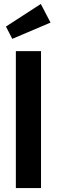

<svg xmlns="http://www.w3.org/2000/svg" viewBox="-20 -949 287 969"><path d="M187 0H60V-691H187ZM235 -835 42 -753 10 -815 186 -929Z"/></svg>

Font: Fira Sans Compressed Medium
Style: Regular
Weight: 500
Width: 1
Designer: bBox Type GmbH & Carrois Corporate GbR & Edenspiekermann AG
Foundry: bBox Type GmbH & Carrois Corporate GbR & Edenspiekermann AG
Version: Version 4.301